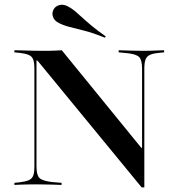

<svg xmlns="http://www.w3.org/2000/svg" viewBox="-20 -784 757 814"><path d="M580.6 10.5 138.7 -527.4H134.7V-201.6H125.8V-492.7Q125.8 -517.7 121 -531Q116.1 -544.4 103.2 -550.4Q90.3 -556.5 65.3 -559.7L41.1 -562.1V-571Q56.5 -571 76.2 -570.2Q96 -569.4 119.4 -569Q142.7 -568.5 169.4 -568.5H180.6Q199.2 -568.5 214.5 -569.4Q229.8 -570.2 241.9 -571L579 -157.3H582.3V-492.7Q582.3 -529 570.2 -541.9Q558.1 -554.8 516.1 -558.9L483.1 -562.1V-571Q505.6 -570.2 534.7 -569.4Q563.7 -568.5 587.1 -568.5Q604.8 -568.5 621 -569Q637.1 -569.4 651.2 -570.2Q665.3 -571 675.8 -571V-562.1L652.4 -559.7Q627.4 -557.3 614.5 -550.8Q601.6 -544.4 596.8 -531Q591.9 -517.7 591.9 -492.7V10.5ZM134.7 -78.2Q134.7 -41.9 147.2 -29.4Q159.7 -16.9 201.6 -12.1L241.1 -8.9V0Q225 -0.8 205.6 -1.2Q186.3 -1.6 166.9 -2Q147.6 -2.4 130.6 -2.4Q112.9 -2.4 96.4 -2Q79.8 -1.6 66.1 -1.2Q52.4 -0.8 41.1 0V-8.9L65.3 -11.3Q90.3 -14.5 103.2 -20.6Q116.1 -26.6 121 -39.9Q125.8 -53.2 125.8 -78.2V-201.6H134.7ZM425 -624.2Q372.6 -645.2 337.1 -654Q301.6 -662.9 276.2 -669.4Q250.8 -675.8 229.8 -686.3Q210.5 -696 204.8 -712.1Q199.2 -728.2 206.5 -742.7Q214.5 -758.1 231.9 -762.5Q249.2 -766.9 266.9 -757.3Q283.1 -749.2 297.6 -737.1Q312.1 -725 329 -709.3Q346 -693.5 369.8 -673.8Q393.5 -654 428.2 -629.8Z"/></svg>

Font: Playfair 144pt SemiExpanded SemiBold
Style: Regular
Weight: 600
Width: 6
Designer: Claus Eggers Sørensen
Foundry: Claus Eggers Sørensen
Version: Version 2.203